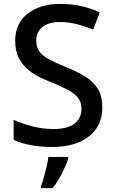

<svg xmlns="http://www.w3.org/2000/svg" viewBox="-20 -744 590 985"><path d="M505 -193Q505 -98 436 -44Q367 10 247 10Q189 10 137.5 0.5Q86 -9 50 -27V-129Q90 -111 144 -96.5Q198 -82 254 -82Q326 -82 362 -110Q398 -138 398 -185Q398 -218 381.5 -240.5Q365 -263 330 -282Q295 -301 238 -324Q185 -344 144.5 -371Q104 -398 81 -438Q58 -478 58 -536Q58 -624 122 -674Q186 -724 290 -724Q348 -724 397.5 -712.5Q447 -701 492 -681L458 -592Q417 -609 374.5 -620Q332 -631 287 -631Q228 -631 197 -605Q166 -579 166 -537Q166 -504 181 -481.5Q196 -459 229 -441Q262 -423 316 -401Q376 -377 418.5 -350.5Q461 -324 483 -286.5Q505 -249 505 -193ZM330 70Q321 99 299 143Q277 187 250 221H191V209Q198 191 205.5 164.5Q213 138 219.5 110Q226 82 228 61H330Z"/></svg>

Font: Noto Sans Sinhala Medium
Style: Regular
Weight: 500
Designer: Jelle Bosma - Monotype Design Team
Foundry: Monotype Imaging Inc.
Version: Version 2.006; ttfautohint (v1.8.4.7-5d5b)